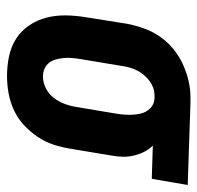

<svg xmlns="http://www.w3.org/2000/svg" viewBox="-28 -540 576 561"><g transform="rotate(90 260.5 -260.0)"><path d="M203 8Q173 8 144.5 2Q116 -4 93 -19Q70 -34 54.5 -57Q39 -80 32 -107.5Q25 -135 25.5 -164.5Q26 -194 31 -223L50 -343Q55 -368 63.5 -392Q72 -416 87 -438Q102 -460 122.5 -477Q143 -494 166.5 -505Q190 -516 215 -522Q240 -528 264 -528H281L521 -520L503 -415L406 -418Q417 -407 424 -393Q431 -379 435 -363Q439 -347 438.5 -330Q438 -313 435 -297L415 -177Q411 -152 403 -127.5Q395 -103 380 -81Q365 -59 345.5 -41Q326 -23 302 -12Q278 -1 252.5 3.5Q227 8 203 8ZM204 -97Q221 -97 237.5 -105Q254 -113 265.5 -127.5Q277 -142 283.5 -159Q290 -176 293 -194L313 -314Q316 -331 316 -348.5Q316 -366 312.5 -382Q309 -398 297.5 -410Q286 -422 268 -423H259Q242 -423 226 -414Q210 -405 198.5 -390.5Q187 -376 181 -359.5Q175 -343 173 -326L153 -206Q151 -194 150 -182Q149 -170 150 -158.5Q151 -147 154 -135.5Q157 -124 163.5 -115.5Q170 -107 180.5 -102Q191 -97 204 -97Z"/></g></svg>

Font: Iosevka Extrabold Oblique
Style: Regular
Weight: 800
Italic angle: -9°
Monospace: yes
Designer: Belleve Invis
Foundry: Belleve Invis
Version: Version 32.5.0; ttfautohint (v1.8.4)